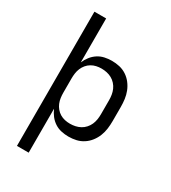

<svg xmlns="http://www.w3.org/2000/svg" viewBox="-225 -849 1049 1177"><g transform="rotate(30 300.0 -260.0)"><path d="M88 215V-735H171V-424Q181 -448 197 -468.5Q213 -489 234.5 -503Q256 -517 281.5 -522.5Q307 -528 332 -528Q360 -528 386.5 -522Q413 -516 436 -501Q459 -486 476 -464Q493 -442 503 -416.5Q513 -391 516.5 -364Q520 -337 520 -310V-210Q520 -183 516.5 -156Q513 -129 503 -103.5Q493 -78 476 -56Q459 -34 436 -19Q413 -4 386.5 2Q360 8 332 8Q307 8 281.5 2.5Q256 -3 234.5 -17Q213 -31 197 -51.5Q181 -72 171 -96V215ZM301 -65Q320 -65 338.5 -69Q357 -73 373.5 -82Q390 -91 403 -105.5Q416 -120 423.5 -137Q431 -154 434 -172.5Q437 -191 437 -210V-310Q437 -329 434 -347.5Q431 -366 423.5 -383Q416 -400 403 -414.5Q390 -429 373.5 -438Q357 -447 338.5 -451Q320 -455 301 -455Q282 -455 264 -451Q246 -447 230 -437.5Q214 -428 202 -413.5Q190 -399 183 -382Q176 -365 173.5 -346.5Q171 -328 171 -310V-210Q171 -192 173.5 -173.5Q176 -155 183 -138Q190 -121 202 -106.5Q214 -92 230 -82.5Q246 -73 264 -69Q282 -65 301 -65Z"/></g></svg>

Font: Iosevka Meiseki Sans
Style: Regular
Weight: 400
Monospace: yes
Designer: Belleve Invis
Foundry: Belleve Invis
Version: Version 11.2.6; ttfautohint (v1.8.4)